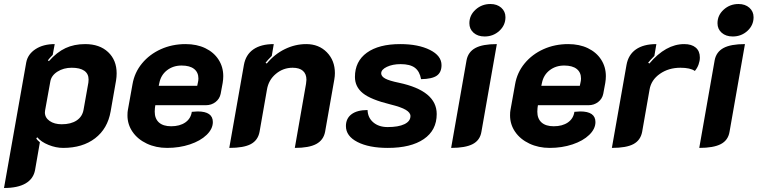

<svg xmlns="http://www.w3.org/2000/svg" viewBox="-47 -729 3780 958"><path d="M84 -418Q92 -459 130.5 -484Q169 -509 226 -509L216 -455Q201 -440 192 -428L197 -424Q237 -469 280 -489Q323 -509 378 -509Q450 -509 492.5 -469Q535 -429 535 -363Q535 -345 532 -327L505 -173Q490 -87 427.5 -39Q365 9 268 9Q232 9 195 -6Q158 -21 139 -44L134 -39Q137 -31 152 -19L128 119Q120 163 81 186Q42 209 -27 209ZM370 -182 394 -317Q395 -322 395 -332Q395 -361 373.5 -376Q352 -391 311 -391Q270 -391 239.5 -371.5Q209 -352 204 -322L178 -178Q177 -175 177 -168Q177 -142 200.5 -125.5Q224 -109 261 -109Q307 -109 335.5 -128Q364 -147 370 -182Z M589 -153Q589 -171 591 -180L614 -308Q624 -367 661.5 -412.5Q699 -458 755.5 -483.5Q812 -509 879 -509Q935 -509 977.5 -488.5Q1020 -468 1043.5 -431.5Q1067 -395 1067 -349Q1067 -333 1064 -315L1054 -261Q1049 -236 1028.5 -220Q1008 -204 980 -204H728L726 -190Q725 -184 725 -172Q725 -137 746 -118Q767 -99 807 -99Q850 -99 877.5 -118Q905 -137 910 -171Q932 -173 939 -173Q1015 -173 1015 -120Q1015 -86 984 -56Q953 -26 900.5 -8.5Q848 9 787 9Q731 9 685.5 -12.5Q640 -34 614.5 -71Q589 -108 589 -153ZM937 -301 940 -315Q943 -327 943 -337Q943 -368 921.5 -385Q900 -402 859 -402Q817 -402 786.5 -378.5Q756 -355 748 -315L745 -301Z M1170 -405Q1179 -456 1217 -482.5Q1255 -509 1319 -509L1309 -450Q1289 -430 1278 -416L1284 -412Q1323 -459 1374.5 -484Q1426 -509 1481 -509Q1544 -509 1584 -468Q1624 -427 1624 -364Q1624 -349 1621 -332L1575 -71Q1567 -30 1531 -10.5Q1495 9 1424 9L1480 -311Q1482 -325 1482 -331Q1482 -360 1464.5 -375.5Q1447 -391 1413 -391Q1366 -391 1329.5 -360.5Q1293 -330 1285 -282L1248 -71Q1240 -29 1204.5 -10Q1169 9 1097 9Z M1679 -100Q1679 -138 1707 -159Q1735 -180 1787 -180Q1788 -142 1815.5 -118.5Q1843 -95 1887 -95Q1941 -95 1971 -109.5Q2001 -124 2001 -150Q2001 -167 1977.5 -181Q1954 -195 1901 -208Q1803 -232 1763.5 -264Q1724 -296 1724 -345Q1724 -423 1783.5 -466Q1843 -509 1950 -509Q2040 -509 2098 -480Q2156 -451 2156 -404Q2156 -368 2132.5 -351.5Q2109 -335 2054 -334Q2047 -373 2023 -391Q1999 -409 1952 -409Q1912 -409 1883.5 -395.5Q1855 -382 1855 -363Q1855 -348 1875 -337Q1895 -326 1944 -316Q2132 -276 2132 -160Q2132 -79 2067.5 -35Q2003 9 1888 9Q1794 9 1736.5 -20.5Q1679 -50 1679 -100Z M2295 -613Q2295 -653 2326 -681Q2357 -709 2400 -709Q2433 -709 2454 -690.5Q2475 -672 2475 -643Q2475 -603 2444.5 -575Q2414 -547 2371 -547Q2337 -547 2316 -565.5Q2295 -584 2295 -613ZM2281 -429Q2289 -470 2325 -489.5Q2361 -509 2432 -509L2355 -71Q2348 -29 2311.5 -10Q2275 9 2204 9Z M2498 -153Q2498 -171 2500 -180L2523 -308Q2533 -367 2570.5 -412.5Q2608 -458 2664.5 -483.5Q2721 -509 2788 -509Q2844 -509 2886.5 -488.5Q2929 -468 2952.5 -431.5Q2976 -395 2976 -349Q2976 -333 2973 -315L2963 -261Q2958 -236 2937.5 -220Q2917 -204 2889 -204H2637L2635 -190Q2634 -184 2634 -172Q2634 -137 2655 -118Q2676 -99 2716 -99Q2759 -99 2786.5 -118Q2814 -137 2819 -171Q2841 -173 2848 -173Q2924 -173 2924 -120Q2924 -86 2893 -56Q2862 -26 2809.5 -8.5Q2757 9 2696 9Q2640 9 2594.5 -12.5Q2549 -34 2523.5 -71Q2498 -108 2498 -153ZM2846 -301 2849 -315Q2852 -327 2852 -337Q2852 -368 2830.5 -385Q2809 -402 2768 -402Q2726 -402 2695.5 -378.5Q2665 -355 2657 -315L2654 -301Z M3194 -282 3157 -71Q3149 -29 3113.5 -10Q3078 9 3006 9L3079 -405Q3088 -456 3126 -482.5Q3164 -509 3228 -509L3218 -450Q3198 -430 3187 -416L3193 -412Q3275 -509 3367 -509Q3404 -509 3424.5 -491.5Q3445 -474 3445 -442Q3445 -425 3438.5 -407Q3432 -389 3420 -375Q3397 -391 3348 -391Q3289 -391 3245.5 -360.5Q3202 -330 3194 -282Z M3533 -613Q3533 -653 3564 -681Q3595 -709 3638 -709Q3671 -709 3692 -690.5Q3713 -672 3713 -643Q3713 -603 3682.5 -575Q3652 -547 3609 -547Q3575 -547 3554 -565.5Q3533 -584 3533 -613ZM3519 -429Q3527 -470 3563 -489.5Q3599 -509 3670 -509L3593 -71Q3586 -29 3549.5 -10Q3513 9 3442 9Z"/></svg>

Font: K2D ExtraBold
Style: Italic
Weight: 800
Italic angle: -10°
Designer: Katatrad Aksorn Co.,Ltd.
Foundry: Cadson Demak Co.,Ltd.
Version: Version 1.000; ttfautohint (v1.6)